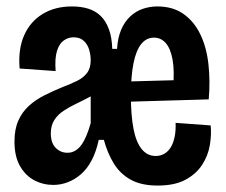

<svg xmlns="http://www.w3.org/2000/svg" viewBox="-20 -563 704 597"><path d="M146 12Q114 12 86.5 -2.5Q59 -17 42 -47Q25 -77 25 -123Q25 -161 37 -188Q49 -215 70 -234Q91 -253 118 -266.5Q145 -280 174 -292Q200 -302 219.5 -311.5Q239 -321 250.5 -336Q262 -351 262 -376Q262 -391 257.5 -407.5Q253 -424 241 -435.5Q229 -447 209 -447Q192 -447 178 -437Q164 -427 157 -404Q150 -381 153 -342L41 -350Q36 -410 55 -453Q74 -496 112.5 -519.5Q151 -543 204 -543Q232 -543 254.5 -536Q277 -529 293 -513.5Q309 -498 318.5 -472.5Q328 -447 329 -411H344Q346 -445 356.5 -470Q367 -495 384.5 -511.5Q402 -528 424 -535.5Q446 -543 469 -543Q517 -543 550 -520Q583 -497 602.5 -457Q622 -417 628 -364.5Q634 -312 629 -254L354 -246V-309L574 -315L518 -287Q523 -343 516.5 -378Q510 -413 495 -429.5Q480 -446 459 -446Q435 -446 419 -426Q403 -406 395 -366Q387 -326 387 -266Q387 -205 395 -163Q403 -121 420.5 -99.5Q438 -78 464 -78Q479 -78 491 -85Q503 -92 511 -105Q519 -118 523 -137.5Q527 -157 526 -181L635 -173Q638 -145 632.5 -112Q627 -79 608.5 -50.5Q590 -22 556.5 -4Q523 14 470 14Q420 14 387 -4Q354 -22 334 -54.5Q314 -87 303 -128H287Q279 -91 265 -64.5Q251 -38 232 -21.5Q213 -5 191 3.5Q169 12 146 12ZM190 -88Q203 -88 214 -94.5Q225 -101 233.5 -113Q242 -125 249 -142Q256 -159 262 -180V-320L299 -290Q282 -274 260.5 -262.5Q239 -251 218 -241Q197 -231 178.5 -219Q160 -207 149 -190Q138 -173 138 -148Q138 -119 153 -103.5Q168 -88 190 -88Z"/></svg>

Font: Bricolage Grotesque 24pt Condensed SemiBold
Style: Regular
Weight: 600
Width: 3
Designer: Mathieu Triay
Foundry: Atelier Triay
Version: Version 1.001;gftools[0.9.33.dev8+g029e19f]